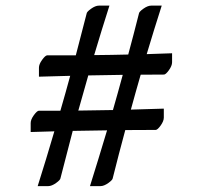

<svg xmlns="http://www.w3.org/2000/svg" viewBox="-20 -649 707 669"><path d="M543.5 -629.4Q516.6 -545.4 491.2 -460.4Q536.1 -461.9 579.6 -463.4V-432.1Q579.6 -419.9 568.6 -404.5Q557.6 -389.2 551.3 -389.2Q511.2 -389.2 470.2 -388.7Q452.6 -328.1 436 -267.1Q494.1 -268.6 550.8 -270.5V-239.3Q550.8 -227.1 539.8 -211.7Q528.8 -196.3 522.5 -196.3Q470.2 -196.3 416.5 -195.8Q394 -112.8 373 -28.8Q373 -22.5 357.7 -11.5Q342.3 -0.5 330.1 -0.5H293.5Q323.7 -96.7 353 -194.8Q293.9 -194.3 233.4 -192.9Q211.9 -111.3 190.9 -28.8Q190.9 -22.5 175.5 -11.5Q160.2 -0.5 147.9 -0.5H111.3Q141.1 -94.7 169.4 -191.4Q128.4 -189.9 86.9 -189V-220.2Q86.9 -232.4 97.9 -247.6Q108.9 -262.7 115.2 -263.2Q153.3 -263.2 190.4 -263.2Q208 -323.7 224.6 -384.8Q170.9 -383.3 115.7 -381.8V-413.1Q115.7 -425.3 126.7 -440.4Q137.7 -455.6 144 -456.1Q194.8 -456.1 244.1 -456.1Q263.2 -528.3 281.7 -601.1Q281.7 -607.4 297.1 -618.4Q312.5 -629.4 324.7 -629.4H361.3Q334 -543.9 308.1 -457Q368.7 -457.5 426.8 -459Q445.8 -529.3 463.9 -601.1Q463.9 -607.4 479.2 -618.4Q494.6 -629.4 506.8 -629.4ZM252.9 -263.7Q314 -264.2 373.5 -265.6Q391.1 -326.7 407.7 -388.2Q348.6 -387.7 287.6 -386.2Q270 -325.2 252.9 -263.7Z"/></svg>

Font: Emblema One
Style: Regular
Weight: 400
Designer: Riccardo De Franceschi
Foundry: Riccardo De Franceschi
Version: Version 1.003